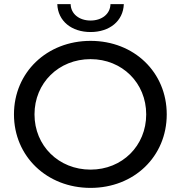

<svg xmlns="http://www.w3.org/2000/svg" viewBox="-20 -907 880 935"><path d="M48 -350C48 -146 208 8 421 8C633 8 792 -145 792 -350C792 -555 633 -708 421 -708C208 -708 48 -554 48 -350ZM148 -350C148 -503 266 -619 421 -619C575 -619 692 -503 692 -350C692 -197 575 -81 421 -81C266 -81 148 -197 148 -350ZM259 -887C262 -804 329 -751 421 -751C513 -751 580 -804 583 -887H518C517 -839 476 -807 421 -807C366 -807 325 -839 324 -887Z"/></svg>

Font: Malon Grotesk Med
Style: Regular
Weight: 500
Designer: Julieta Ulanovsky
Foundry: Julieta Ulanovsky
Version: Version 7.200